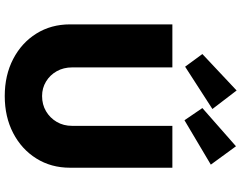

<svg xmlns="http://www.w3.org/2000/svg" viewBox="-124 -887 1017 809"><g transform="rotate(90 384.5 -482.5)"><path d="M384.7 6Q297 6 228.7 -29.5Q160.3 -65 121.5 -127.2Q82.7 -189.3 82.7 -269V-700.3H264V-278Q264 -241.7 280 -213.2Q296 -184.7 323.5 -168Q351 -151.3 384.7 -151.3Q420.7 -151.3 448.8 -168Q477 -184.7 493.7 -213.2Q510.3 -241.7 510.3 -278V-700.3H686.7V-269Q686.7 -189.3 647.8 -127.2Q609 -65 540.7 -29.5Q472.3 6 384.7 6ZM261 -754 207.7 -826.7 361.3 -971 439.3 -869ZM486.7 -751.3 435.3 -826.7 596.3 -968.3 673.7 -862.3Z"/></g></svg>

Font: Lexend Medium
Style: Regular
Weight: 500
Designer: Bonnie Shaver-Troup, Thomas Jockin
Foundry: Lexend
Version: Version 1.005